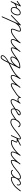

<svg xmlns="http://www.w3.org/2000/svg" viewBox="2457 -2774 626 5580"><g transform="rotate(90 2770.0 16.0)"><path d="M25.8 -161.1C25.8 -161.1 25.8 -161.1 25.8 -161.1C70.8 -192.3 115.8 -223.5 160.8 -254.6C166.3 -258.4 167.6 -265.9 163.9 -271.3C160.1 -276.8 152.6 -278.1 147.2 -274.3C147.2 -274.3 147.2 -274.3 147.2 -274.3C102.2 -243.2 57.2 -212 12.2 -180.9C6.7 -177.1 5.4 -169.6 9.1 -164.2C12.9 -158.7 20.4 -157.4 25.8 -161.1ZM143.1 -269.6C143.1 -269.6 143.1 -269.6 143.1 -269.6C101.1 -179.4 59 -89.2 17 0.9C14.2 6.9 16.8 14.1 22.8 16.9C28.8 19.7 35.9 17.1 38.7 11.1C38.7 11.1 38.7 11.1 38.7 11.1C80.8 -79.1 122.8 -169.2 164.9 -259.4C167.7 -265.4 165.1 -272.6 159.1 -275.4C153.1 -278.2 145.9 -275.6 143.1 -269.6ZM22.3 16.6C28.2 19.7 35.5 17.4 38.5 11.5C55.5 -21.1 76.5 -79.9 105 -100.2C140.6 -125.7 170.1 -138 213 -138C219.7 -138 225 -143.4 225 -150C225 -156.6 219.7 -162 213 -162C213 -162 213 -162 213 -162C165 -162 130.7 -148.1 91 -119.8C58.2 -96.3 36.3 -36.1 17.2 0.5C14.2 6.3 16.5 13.6 22.3 16.6ZM270.2 -7.3C233.5 -7.3 207.7 -34.9 207.7 -71.2C207.7 -95.9 212.9 -120.5 223.8 -142.7C223.8 -142.7 223.8 -142.8 223.9 -142.9C223.9 -143 224 -143.1 224 -143.1C243.2 -186.3 297.5 -247.8 349.7 -247.8C393.7 -247.8 402.6 -220.8 402.6 -182.5C402.6 -114.3 349.5 -7.3 270.2 -7.3ZM202.2 -153.3C189.8 -127.7 183.7 -99.6 183.7 -71.2C183.7 -21.8 220.3 16.7 270.2 16.7C363.6 16.7 426.6 -100.5 426.6 -182.5C426.6 -234.1 407.6 -271.8 349.7 -271.8C287.4 -271.8 225.3 -205.2 202 -152.9C202 -152.9 202.1 -153 202.1 -153.1C202.2 -153.2 202.2 -153.3 202.2 -153.3Z M420.3 8.3C424.9 13.1 432.5 13.3 437.3 8.7C480.3 -32.4 523.3 -73.4 566.3 -114.5C615.6 -161.6 665 -208.7 714.3 -255.8C719.1 -260.4 719.3 -268 714.7 -272.8C710.1 -277.6 702.5 -277.7 697.7 -273.2C648.4 -226.1 599 -179 549.7 -131.8C506.7 -90.8 463.7 -49.7 420.7 -8.7C415.9 -4.1 415.7 3.5 420.3 8.3ZM710.9 -275.4C704.8 -278.1 697.7 -275.4 695 -269.4C615.7 -91.9 536.4 85.6 457 263.1C454.3 269.2 457.1 276.3 463.1 279C469.2 281.7 476.3 278.9 479 272.9C479 272.9 479 272.9 479 272.9C558.3 95.4 637.6 -82.1 717 -259.6C719.7 -265.6 716.9 -272.7 710.9 -275.4ZM633.2 -72.7C633.2 -72.7 633.2 -72.7 633.2 -72.7C654.5 -127.9 697.9 -176.1 743.5 -212.8C776.4 -239.3 815.8 -252.5 858 -252.5C899.8 -252.5 853.5 -157.4 846.9 -140.7C832.4 -104.6 776.5 12 856 12C936.6 12 983.3 -23.7 1044.9 -67.2C1050.3 -71 1051.6 -78.5 1047.8 -83.9C1044 -89.3 1036.5 -90.6 1031.1 -86.8C973.8 -46.4 931 -12 856 -12C811.9 -12 861.9 -113.6 869.1 -131.7C883.1 -166.8 934.4 -276.5 858 -276.5C810.4 -276.5 765.6 -261.4 728.5 -231.5C679.5 -192.1 633.6 -140.5 610.8 -81.3C608.4 -75.1 611.5 -68.2 617.7 -65.8C623.9 -63.4 630.8 -66.5 633.2 -72.7Z M1043.8 -67.1C1043.8 -67.1 1043.8 -67.1 1043.8 -67.1C1115.9 -116.7 1183.9 -178.5 1234.8 -250C1239.2 -256.2 1236 -262.8 1230.8 -266.1C1225.6 -269.4 1218.3 -269.5 1214.6 -262.9C1175.7 -194.7 1115.9 -111.7 1115.9 -31.7C1115.9 4 1148.6 16.9 1179.2 16.9C1276.5 16.9 1432.7 -171.4 1485.8 -246C1490.3 -252.4 1487.9 -259 1483.2 -262.6C1478.5 -266.1 1471.5 -266.6 1466.6 -260.5C1451.9 -241.9 1435.3 -223.5 1423.6 -203C1423.6 -203 1423.5 -202.9 1423.5 -202.8C1423.5 -202.7 1423.4 -202.7 1423.4 -202.7C1395.1 -149.7 1358 -92 1358 -30.3C1358 -21.5 1359.3 -12.5 1363.3 -4.5C1363.3 -4.5 1363.4 -4.4 1363.4 -4.4C1363.5 -4.3 1363.5 -4.2 1363.5 -4.2C1371.9 11 1381.8 14.7 1399.4 14.7C1449.5 14.7 1532.3 -39.5 1571.9 -67.2C1577.3 -71 1578.6 -78.5 1574.8 -83.9C1571 -89.3 1563.5 -90.6 1558.1 -86.8C1558.1 -86.8 1558.1 -86.8 1558.1 -86.8C1523.4 -62.6 1443.1 -9.3 1399.4 -9.3C1389.3 -9.3 1388.3 -8.9 1384.5 -15.8C1384.5 -15.8 1384.5 -15.7 1384.6 -15.6C1384.6 -15.5 1384.7 -15.5 1384.7 -15.5C1382.4 -19.9 1382 -25.4 1382 -30.3C1382 -87.3 1418.4 -142.3 1444.6 -191.3C1444.6 -191.3 1444.5 -191.3 1444.5 -191.2C1444.5 -191.1 1444.4 -191 1444.4 -191C1455.5 -210.5 1471.4 -228 1485.4 -245.5C1490.2 -251.6 1487.7 -258.4 1482.8 -262.1C1477.9 -265.7 1470.7 -266.3 1466.2 -260C1419.2 -193.7 1264.7 -7.1 1179.2 -7.1C1162.8 -7.1 1139.9 -10.9 1139.9 -31.7C1139.9 -106.4 1199 -187.1 1235.4 -251.1C1239.2 -257.7 1236.3 -264 1231.4 -267.1C1226.6 -270.2 1219.6 -270.1 1215.2 -264C1165.9 -194.7 1100 -134.9 1030.2 -86.9C1024.7 -83.1 1023.4 -75.7 1027.1 -70.2C1030.9 -64.7 1038.3 -63.4 1043.8 -67.1Z M1554.2 -70.1C1557.9 -64.7 1565.4 -63.4 1570.9 -67.2C1671.2 -137.1 1782.6 -235.8 1910.3 -235.8C1924 -235.8 1937.1 -234.8 1950.5 -233.1C1958.4 -232.1 1963.1 -237.5 1963.9 -243.4C1964.7 -249.3 1961.5 -255.8 1953.7 -256.9C1940.5 -258.8 1927.6 -259.7 1914.2 -259.7C1802.9 -259.7 1702.8 -201.9 1649 -104.4C1636.8 -82.4 1624.1 -54.2 1624.1 -28.4C1624.1 3.1 1643.5 25 1675.7 25C1801.9 25 1920 -139.6 1967.8 -237.7C1971.3 -244.9 1967.7 -251.1 1962.3 -253.8C1956.9 -256.4 1949.8 -255.5 1946.2 -248.3C1895.3 -145.3 1844.3 -42.3 1793.3 60.7C1793.3 60.7 1793.3 60.6 1793.4 60.5C1793.4 60.4 1793.5 60.3 1793.5 60.3C1764 114.3 1697.6 285.1 1642.8 285.1C1627.1 285.1 1608 279 1608 260.4C1608 163.5 1862 59.2 1938.7 19.5C1989.5 -6.8 2040 -34.3 2086.9 -67.2C2092.3 -71 2093.6 -78.5 2089.8 -83.9C2086 -89.3 2078.5 -90.6 2073.1 -86.8C1959.5 -7 1584 131.8 1584 260.4C1584 293.1 1613.5 309.1 1642.8 309.1C1717.4 309.1 1779.6 135.9 1814.5 71.7C1814.5 71.7 1814.6 71.6 1814.6 71.5C1814.7 71.4 1814.7 71.3 1814.7 71.3C1865.8 -31.6 1916.8 -134.6 1967.8 -237.7C1971.3 -244.8 1967.7 -251.1 1962.3 -253.7C1956.9 -256.4 1949.7 -255.4 1946.2 -248.3C1903.1 -159.7 1790.9 1 1675.7 1C1656.8 1 1648.1 -10 1648.1 -28.4C1648.1 -49.8 1659.9 -74.6 1670 -92.8C1719.7 -182.7 1811.6 -235.7 1914.2 -235.7C1926.5 -235.7 1938.2 -234.9 1950.3 -233.1C1958.1 -232 1962.9 -237.5 1963.7 -243.4C1964.5 -249.4 1961.3 -255.9 1953.5 -256.9C1939 -258.7 1925 -259.8 1910.3 -259.8C1776.3 -259.8 1662.2 -160.1 1557.1 -86.8C1551.7 -83.1 1550.4 -75.6 1554.2 -70.1Z M2085.8 -67.1C2085.8 -67.1 2085.8 -67.1 2085.8 -67.1C2157.9 -116.7 2225.9 -178.5 2276.8 -250C2281.2 -256.2 2278 -262.8 2272.8 -266.1C2267.6 -269.4 2260.3 -269.5 2256.6 -262.9C2217.7 -194.7 2157.9 -111.7 2157.9 -31.7C2157.9 4 2190.6 16.9 2221.2 16.9C2318.5 16.9 2474.7 -171.4 2527.8 -246C2532.3 -252.4 2529.9 -259 2525.2 -262.6C2520.5 -266.1 2513.5 -266.6 2508.6 -260.5C2493.9 -241.9 2477.3 -223.5 2465.6 -203C2465.6 -203 2465.5 -202.9 2465.5 -202.8C2465.5 -202.7 2465.4 -202.7 2465.4 -202.7C2437.1 -149.7 2400 -92 2400 -30.3C2400 -21.5 2401.3 -12.5 2405.3 -4.5C2405.3 -4.5 2405.4 -4.4 2405.4 -4.4C2405.5 -4.3 2405.5 -4.2 2405.5 -4.2C2413.9 11 2423.8 14.7 2441.4 14.7C2491.5 14.7 2574.3 -39.5 2613.9 -67.2C2619.3 -71 2620.6 -78.5 2616.8 -83.9C2613 -89.3 2605.5 -90.6 2600.1 -86.8C2600.1 -86.8 2600.1 -86.8 2600.1 -86.8C2565.4 -62.6 2485.1 -9.3 2441.4 -9.3C2431.3 -9.3 2430.3 -8.9 2426.5 -15.8C2426.5 -15.8 2426.5 -15.7 2426.6 -15.6C2426.6 -15.5 2426.7 -15.5 2426.7 -15.5C2424.4 -19.9 2424 -25.4 2424 -30.3C2424 -87.3 2460.4 -142.3 2486.6 -191.3C2486.6 -191.3 2486.5 -191.3 2486.5 -191.2C2486.5 -191.1 2486.4 -191 2486.4 -191C2497.5 -210.5 2513.4 -228 2527.4 -245.5C2532.2 -251.6 2529.7 -258.4 2524.8 -262.1C2519.9 -265.7 2512.7 -266.3 2508.2 -260C2461.2 -193.7 2306.7 -7.1 2221.2 -7.1C2204.8 -7.1 2181.9 -10.9 2181.9 -31.7C2181.9 -106.4 2241 -187.1 2277.4 -251.1C2281.2 -257.7 2278.3 -264 2273.4 -267.1C2268.6 -270.2 2261.6 -270.1 2257.2 -264C2207.9 -194.7 2142 -134.9 2072.2 -86.9C2066.7 -83.1 2065.4 -75.7 2069.1 -70.2C2072.9 -64.7 2080.3 -63.4 2085.8 -67.1Z M2596.2 -70.1C2599.9 -64.7 2607.4 -63.4 2612.9 -67.2C2692.1 -122.4 2785.1 -167.8 2827.9 -259.4C2831.2 -266.6 2827.4 -272.7 2821.9 -275.2C2816.4 -277.7 2809.3 -276.6 2806 -269.4C2783.6 -219 2827.4 -179.4 2875.9 -179C2922.7 -178.6 2963.4 -211.4 2988.9 -248.2C2993.3 -254.5 2990.2 -261.1 2985.1 -264.4C2979.9 -267.7 2972.7 -267.8 2968.7 -261.2C2930.4 -197.2 2860.2 -107.3 2860.2 -32.8C2860.2 -27.7 2860.9 -22.5 2863.2 -17.9C2863.2 -17.9 2863.2 -17.7 2863.3 -17.6C2863.4 -17.4 2863.4 -17.3 2863.4 -17.3C2878.2 10.1 2892 19.8 2925.3 19.8C2979.1 19.8 3058.8 -37 3101.9 -67.2C3107.3 -71 3108.6 -78.5 3104.8 -83.9C3101 -89.3 3093.5 -90.6 3088.1 -86.8C3050.1 -60.2 2972.5 -4.2 2925.3 -4.2C2900.2 -4.2 2894.9 -9.5 2884.6 -28.7C2884.6 -28.7 2884.6 -28.6 2884.7 -28.4C2884.8 -28.3 2884.8 -28.1 2884.8 -28.1C2884.2 -29.5 2884.2 -31.4 2884.2 -32.8C2884.2 -96.1 2955.1 -191.7 2989.3 -248.8C2993.3 -255.5 2990.4 -261.9 2985.5 -265.1C2980.6 -268.3 2973.5 -268.2 2969.1 -261.8C2948.3 -231.8 2914.6 -202.7 2876.1 -203C2845.2 -203.3 2812.7 -225.4 2828 -259.6C2831.2 -266.8 2827.4 -272.9 2822 -275.4C2816.6 -277.9 2809.5 -276.7 2806.1 -269.6C2765.7 -183 2674.3 -139.2 2599.1 -86.8C2593.7 -83.1 2592.4 -75.6 2596.2 -70.1Z M3101.9 -67.2C3101.9 -67.2 3101.9 -67.2 3101.9 -67.2C3139.4 -93.4 3178.6 -116.9 3218.8 -139C3249.9 -156.1 3287.7 -172 3313.9 -196.2C3324.2 -205.7 3332 -217.5 3332 -232C3332 -258.8 3301.1 -273 3278 -273C3209 -273 3158.1 -201.3 3145.3 -140.5C3145.3 -140.5 3145.3 -140.7 3145.4 -141C3145.5 -141.3 3145.5 -141.5 3145.5 -141.5C3137.8 -116.2 3132 -92.8 3132 -66C3132 -20.5 3153.1 16 3203 16C3266.1 16 3331.8 -32.8 3380.9 -67.2C3386.3 -71 3387.6 -78.5 3383.8 -83.9C3380 -89.3 3372.5 -90.6 3367.1 -86.8C3367.1 -86.8 3367.1 -86.8 3367.1 -86.8C3323 -55.9 3260.1 -8 3203 -8C3166.9 -8 3156 -33.9 3156 -66C3156 -90.4 3161.5 -111.5 3168.5 -134.5C3168.5 -134.5 3168.5 -134.8 3168.6 -135C3168.7 -135.3 3168.7 -135.5 3168.7 -135.5C3179.2 -184.7 3220.9 -249 3278 -249C3286.7 -249 3308 -243.7 3308 -232C3308 -209.2 3116.6 -106.7 3088.1 -86.8C3082.7 -83.1 3081.4 -75.6 3085.2 -70.1C3088.9 -64.7 3096.4 -63.4 3101.9 -67.2Z M3380.6 -66.9C3380.6 -66.9 3380.6 -66.9 3380.6 -66.9C3408.7 -85.3 3473.6 -123 3487 -153.1C3504.9 -193.6 3556 -248.9 3604.8 -244.1C3604.8 -244.1 3604.3 -244.2 3603.8 -244.3C3603.3 -244.4 3602.7 -244.5 3602.8 -244.4C3627.6 -237.5 3644.1 -234.3 3652.5 -205.6C3654.7 -198.2 3661.7 -196.4 3667.5 -198.3C3673.3 -200.2 3677.9 -205.8 3675.3 -213.1C3671.8 -222.7 3667.9 -230.3 3660.9 -238C3660.9 -238 3660.8 -238.1 3660.7 -238.3C3660.6 -238.4 3660.5 -238.5 3660.5 -238.5C3655.2 -243.7 3649.9 -248.8 3643.7 -253C3643.7 -253 3643.8 -252.9 3643.9 -252.8C3644 -252.8 3644.1 -252.7 3644.1 -252.7C3563.5 -311.3 3483.1 -194.1 3449.6 -136C3449.6 -136 3449.6 -135.9 3449.5 -135.9C3449.5 -135.8 3449.5 -135.7 3449.5 -135.7C3433 -105.4 3426.1 -65.5 3433.3 -31.5C3440.3 1.9 3474.2 17.9 3504.7 23.8C3504.7 23.8 3504.8 23.8 3504.8 23.8C3504.8 23.8 3504.9 23.8 3504.9 23.8C3584.2 38 3666.2 -24.5 3726.9 -67.2C3732.3 -71 3733.6 -78.5 3729.8 -83.9C3726 -89.3 3718.5 -90.6 3713.1 -86.8C3659.2 -48.9 3580.2 12.9 3509.1 0.2C3509.1 0.2 3509.2 0.2 3509.2 0.2C3509.2 0.2 3509.3 0.2 3509.3 0.2C3489.2 -3.7 3461.5 -13.6 3456.7 -36.5C3450.8 -64.9 3456.8 -98.9 3470.5 -124.3C3470.5 -124.3 3470.5 -124.2 3470.5 -124.1C3470.4 -124.1 3470.4 -124 3470.4 -124C3494.9 -166.4 3566 -279.8 3629.9 -233.3C3629.9 -233.3 3630 -233.2 3630.1 -233.2C3630.2 -233.1 3630.3 -233 3630.3 -233C3635.2 -229.8 3639.4 -225.6 3643.5 -221.5C3643.5 -221.5 3643.4 -221.6 3643.3 -221.7C3643.2 -221.9 3643.1 -222 3643.1 -222C3648 -216.6 3650.3 -211.5 3652.7 -204.9C3655.4 -197.6 3662.1 -195.8 3667.7 -197.6C3673.3 -199.4 3677.7 -204.9 3675.5 -212.4C3664.6 -249.6 3642.5 -258.3 3609.2 -267.6C3609.2 -267.6 3608.7 -267.7 3608.2 -267.8C3607.7 -267.8 3607.2 -267.9 3607.2 -267.9C3547.3 -273.9 3487.4 -213.4 3465 -162.9C3454.7 -139.5 3390.2 -101.9 3367.4 -87.1C3361.9 -83.4 3360.3 -76 3363.9 -70.4C3367.6 -64.9 3375 -63.3 3380.6 -66.9Z M3726.8 -67.1C3726.8 -67.1 3726.8 -67.1 3726.8 -67.1C3788.7 -109.9 3939 -253 3994 -253C4003.3 -253 4007.2 -250.4 4007.2 -241C4007.2 -206.5 3984.3 -168.2 3970.1 -137C3950.1 -93 3930.1 -49 3910.1 -5C3907.3 1.1 3910 8.2 3916 10.9C3922.1 13.7 3929.2 11 3931.9 5C3931.9 5 3931.9 5 3931.9 5C3951.9 -39 3971.9 -83 3991.9 -127C4007.7 -161.8 4031.2 -202.3 4031.2 -241C4031.2 -263.7 4016.4 -277 3994 -277C3926.9 -277 3781 -133.7 3713.2 -86.9C3707.7 -83.1 3706.4 -75.6 3710.1 -70.2C3713.9 -64.7 3721.4 -63.4 3726.8 -67.1ZM4210.7 -269.9C4207.7 -275.8 4200.5 -278.2 4194.6 -275.2C4126.3 -240.8 4057.9 -206.3 3989.6 -171.9C3983 -168.6 3981.8 -161.9 3983.9 -156.7C3986 -151.4 3991.6 -147.5 3998.6 -149.7C4019.7 -156.3 4040.4 -159.9 4062.5 -159C4062.5 -159 4062.7 -159 4062.9 -159C4063.1 -159 4063.3 -159 4063.3 -159C4068.8 -159.1 4104.4 -158.5 4098.1 -145.1C4098.1 -145.1 4098.1 -145 4098.1 -145C4098.1 -145 4098.1 -144.9 4098.1 -144.9C4083.6 -112.9 4069.1 -80.9 4054.6 -48.9C4054.6 -48.9 4054.7 -49 4054.7 -49C4054.7 -49 4054.7 -49.1 4054.7 -49.1C4032.3 -1 4073.7 12 4112 12C4183.5 12 4257 -27.1 4313.9 -67.2C4319.3 -71 4320.6 -78.5 4316.8 -83.9C4313 -89.3 4305.5 -90.6 4300.1 -86.8C4247.5 -49.8 4178.3 -12 4112 -12C4091.6 -12 4063.3 -10.8 4076.4 -38.9C4076.4 -38.9 4076.5 -39 4076.5 -39C4076.5 -39 4076.5 -39.1 4076.5 -39.1C4091 -71.1 4105.5 -103.1 4119.9 -135.1C4119.9 -135.1 4119.9 -135 4119.9 -135C4119.9 -135 4119.9 -134.9 4119.9 -134.9C4137.3 -172.2 4088.9 -183.7 4062.7 -183C4062.7 -183 4062.9 -183 4063.1 -183C4063.3 -183 4063.5 -183 4063.5 -183C4038.6 -183.9 4015.1 -180 3991.4 -172.6C3984.4 -170.4 3983.4 -163.2 3985.7 -157.4C3988.1 -151.6 3993.8 -147.1 4000.4 -150.4C4068.7 -184.9 4137.1 -219.3 4205.4 -253.8C4211.3 -256.7 4213.7 -264 4210.7 -269.9Z M4312.8 -67.1C4312.8 -67.1 4312.8 -67.1 4312.8 -67.1C4384.9 -116.7 4452.9 -178.5 4503.8 -250C4508.2 -256.2 4505 -262.8 4499.8 -266.1C4494.6 -269.4 4487.3 -269.5 4483.6 -262.9C4444.7 -194.7 4384.9 -111.7 4384.9 -31.7C4384.9 4 4417.6 16.9 4448.2 16.9C4545.5 16.9 4701.7 -171.4 4754.8 -246C4759.3 -252.4 4756.9 -259 4752.2 -262.6C4747.5 -266.1 4740.5 -266.6 4735.6 -260.5C4720.9 -241.9 4704.3 -223.5 4692.6 -203C4692.6 -203 4692.5 -202.9 4692.5 -202.8C4692.5 -202.7 4692.4 -202.7 4692.4 -202.7C4664.1 -149.7 4627 -92 4627 -30.3C4627 -21.5 4628.3 -12.5 4632.3 -4.5C4632.3 -4.5 4632.4 -4.4 4632.4 -4.4C4632.5 -4.3 4632.5 -4.2 4632.5 -4.2C4640.9 11 4650.8 14.7 4668.4 14.7C4718.5 14.7 4801.3 -39.5 4840.9 -67.2C4846.3 -71 4847.6 -78.5 4843.8 -83.9C4840 -89.3 4832.5 -90.6 4827.1 -86.8C4827.1 -86.8 4827.1 -86.8 4827.1 -86.8C4792.4 -62.6 4712.1 -9.3 4668.4 -9.3C4658.3 -9.3 4657.3 -8.9 4653.5 -15.8C4653.5 -15.8 4653.5 -15.7 4653.6 -15.6C4653.6 -15.5 4653.7 -15.5 4653.7 -15.5C4651.4 -19.9 4651 -25.4 4651 -30.3C4651 -87.3 4687.4 -142.3 4713.6 -191.3C4713.6 -191.3 4713.5 -191.3 4713.5 -191.2C4713.5 -191.1 4713.4 -191 4713.4 -191C4724.5 -210.5 4740.4 -228 4754.4 -245.5C4759.2 -251.6 4756.7 -258.4 4751.8 -262.1C4746.9 -265.7 4739.7 -266.3 4735.2 -260C4688.2 -193.7 4533.7 -7.1 4448.2 -7.1C4431.8 -7.1 4408.9 -10.9 4408.9 -31.7C4408.9 -106.4 4468 -187.1 4504.4 -251.1C4508.2 -257.7 4505.3 -264 4500.4 -267.1C4495.6 -270.2 4488.6 -270.1 4484.2 -264C4434.9 -194.7 4369 -134.9 4299.2 -86.9C4293.7 -83.1 4292.4 -75.7 4296.1 -70.2C4299.9 -64.7 4307.3 -63.4 4312.8 -67.1Z M4823.2 -70.1C4826.9 -64.7 4834.4 -63.4 4839.9 -67.2C4918.3 -121.8 5035.8 -251.8 5126.8 -252.5C5200.7 -253 5164.7 -188.2 5144.6 -145.1C5119.4 -91.1 5056.1 -12 4989.3 -12C4962.6 -12 4951.5 -18.1 4941.6 -41.7C4939 -47.8 4931.9 -50.6 4925.8 -48C4919.7 -45.5 4916.9 -38.4 4919.5 -32.3C4933.2 0.2 4953.3 12 4989.3 12C5066.4 12 5136.9 -71.8 5166.4 -134.9C5194.1 -194.4 5225.1 -277.2 5126.6 -276.5C5025.3 -275.8 4910.7 -145.7 4826.1 -86.8C4820.7 -83.1 4819.4 -75.6 4823.2 -70.1ZM5347.2 -159.6C5353.5 -157.5 5360.3 -160.9 5362.4 -167.2C5378.6 -215.6 5369.8 -276.5 5306.5 -276.5C5236.8 -276.5 5173.2 -201.2 5144.8 -145.5C5125 -106.7 5084.7 12 5167 12C5241.8 12 5304.7 -25.4 5363.9 -67.2C5369.3 -71 5370.6 -78.5 5366.8 -83.9C5363 -89.3 5355.5 -90.6 5350.1 -86.8C5295.2 -48.1 5236.4 -12 5167 -12C5113.2 -12 5156.1 -114.9 5166.2 -134.5C5190.1 -181.4 5246.9 -252.5 5306.5 -252.5C5351.5 -252.5 5350.4 -207 5339.6 -174.8C5337.5 -168.5 5340.9 -161.7 5347.2 -159.6Z M5364 -65.9C5364 -65.9 5364 -65.9 5364 -65.9C5434.4 -116 5485 -189.1 5537.5 -256.6C5541.5 -261.9 5540.6 -269.4 5535.4 -273.5C5530.1 -277.5 5522.6 -276.6 5518.5 -271.4C5518.5 -271.4 5518.5 -271.4 5518.5 -271.4C5467.5 -205.8 5418.5 -134.1 5350 -85.4C5344.6 -81.6 5343.4 -74.1 5347.2 -68.7C5351.1 -63.3 5358.5 -62 5364 -65.9Z"/></g></svg>

Font: FRB American Cursive Guidelines Arrows Light
Style: Italic
Weight: 300
Italic angle: -25°
Version: Version 2.0;Modular Font Editor K font №1